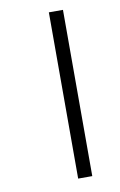

<svg xmlns="http://www.w3.org/2000/svg" viewBox="-77 -644 459 737"><g transform="rotate(-10 152.5 -275.0)"><path d="M167 49H222V-599H167Z"/></g></svg>

Font: Noto Sans Malayalam SemiCondensed Light
Style: Regular
Weight: 300
Width: 4
Designer: Jelle Bosma - Monotype Design Team
Foundry: Monotype Imaging Inc.
Version: Version 2.104